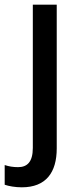

<svg xmlns="http://www.w3.org/2000/svg" viewBox="-64 -652 338 819"><path d="M29 147C132 147 178 84 178 -19V-632H76V-21C76 40 51 61 13 61C-8 61 -26 58 -44 52V136C-27 142 1 147 29 147Z"/></svg>

Font: Noto Sans Kannada UI SemiCondensed Medium
Style: Regular
Weight: 500
Width: 4
Designer: Jelle Bosma - Monotype Design Team
Foundry: Monotype Imaging Inc.
Version: Version 2.005